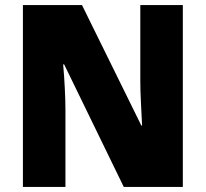

<svg xmlns="http://www.w3.org/2000/svg" viewBox="-20 -734 809 754"><path d="M698 0H466L232 -481H228Q232 -438 234.5 -387.5Q237 -337 237 -300V0H70V-714H302L535 -241H538Q536 -283 533.5 -331Q531 -379 531 -414V-714H698Z"/></svg>

Font: Noto Sans Gurmukhi SemiCondensed Black
Style: Regular
Weight: 900
Width: 4
Designer: Jelle Bosma - Monotype Design Team
Foundry: Monotype Imaging Inc.
Version: Version 2.004; ttfautohint (v1.8.4.7-5d5b)